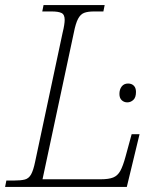

<svg xmlns="http://www.w3.org/2000/svg" viewBox="-34 -734 645 754"><path d="M-14 0 -9 -25H20Q48 -25 63.5 -29Q79 -33 88 -49Q97 -65 104 -99L212 -606Q216 -622 218 -635Q220 -648 220 -656Q220 -677 207.5 -683Q195 -689 169 -689H132L137 -714H377L372 -689H335Q311 -689 296.5 -683.5Q282 -678 272.5 -660Q263 -642 256 -606L133 -30H362Q393 -30 410.5 -37Q428 -44 438.5 -63Q449 -82 459 -119L483 -207H514L464 0ZM466 -332Q453 -332 444 -340.5Q435 -349 435 -365Q435 -383 444 -394.5Q453 -406 469 -406Q483 -406 491.5 -397.5Q500 -389 500 -373Q500 -351 489.5 -341.5Q479 -332 466 -332Z"/></svg>

Font: Noto Serif ExtraLight
Style: Italic
Weight: 200
Italic angle: -12°
Designer: Monotype Design Team
Foundry: Monotype Imaging Inc.
Version: Version 2.014; ttfautohint (v1.8.4.7-5d5b)